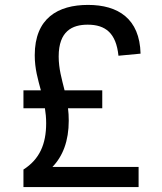

<svg xmlns="http://www.w3.org/2000/svg" viewBox="-20 -762 660 782"><path d="M396.5 -321V-394H243C231.5 -440.5 219 -482 219 -532C219 -635.5 274.5 -661.5 337 -661.5C410 -661.5 453 -627 462.5 -535L552.5 -543.5C549 -686.5 460.5 -742 338.5 -742C216 -742 121.5 -688 121.5 -537C121.5 -481.5 134.5 -439 146.5 -394H75.5V-321H163C166 -302.5 168 -282 168 -260C168 -175.5 141.5 -113.5 75.5 -71.5V0H544.5V-82H193.5C236 -126 260 -188 260 -270.5C260 -288.5 259 -305.5 257 -321Z"/></svg>

Font: FontWithASyntaxHighlighterNightOwl
Style: Regular
Weight: 400
Designer: Riley Cran & the Lettermatic Team
Foundry: Lettermatic
Version: Version 1.000 (FontWithASyntaxHighlighterNightOwl)